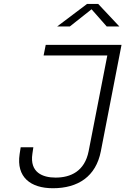

<svg xmlns="http://www.w3.org/2000/svg" viewBox="-20 -962 660 993"><path d="M87 -200.5 81.5 -165C63.5 -45.5 138.5 11.5 253.5 11.5C383.5 11.5 476 -49 501.5 -179.5L608.5 -730H216.5L205.5 -675H535L438.5 -180.5C418 -75.5 344.5 -43.5 267.5 -43.5C200.5 -43.5 133 -70 147.5 -166.5L152.5 -200.5ZM275.5 -825H341L453.5 -914L532 -825H597.5L488 -941.5H430Z"/></svg>

Font: Monaspace Neon ExtraLight
Style: Italic
Weight: 200
Italic angle: -11°
Designer: Riley Cran & the Lettermatic Team
Foundry: Lettermatic
Version: Version 1.200 (Monaspace Neon)